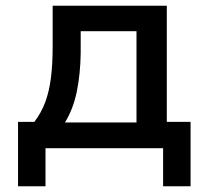

<svg xmlns="http://www.w3.org/2000/svg" viewBox="-20 -518 727 671"><path d="M43 133V-92H100Q125 -125 138.5 -162Q152 -199 158 -246Q164 -293 164 -354V-498H563V-92H646V133H550V0H139V133ZM207 -90H457V-409H262V-332Q261 -260 248.5 -198.5Q236 -137 207 -90Z"/></svg>

Font: Nunito Sans 7pt SemiBold
Style: Regular
Weight: 600
Designer: Vernon Adams
Foundry: Vernon Adams
Version: Version 3.101;gftools[0.9.27]